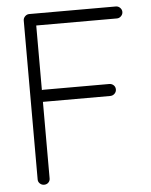

<svg xmlns="http://www.w3.org/2000/svg" viewBox="-52 -743 627 799"><g transform="rotate(-5 262.0 -343.5)"><path d="M100 13Q90 13 82.5 6Q75 -1 75 -11V-675Q75 -685 82.5 -692.5Q90 -700 100 -700H462Q472 -700 479.5 -692.5Q487 -685 487 -675Q487 -665 479.5 -657.5Q472 -650 462 -650H125V-380Q126 -380 127 -380.5Q128 -381 129 -381H406Q417 -381 424.5 -374Q432 -367 432 -356Q432 -346 424.5 -338.5Q417 -331 406 -331H125V-11Q125 -1 118 6Q111 13 100 13Z"/></g></svg>

Font: Zen Kurenaido
Style: ARC
Weight: 400
Designer: Yoshimichi Ohira
Foundry: Positype
Version: Version 1.001